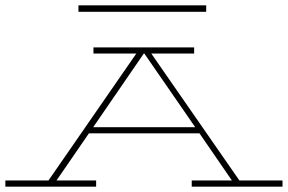

<svg xmlns="http://www.w3.org/2000/svg" viewBox="-25 -697 1075 717"><path d="M-5 0V-23H156L484 -497H324V-520H700V-497H540L869 -23H1030V0H691V-23H841L720 -199H307L186 -23H334V0ZM323 -222H704L514 -497H512ZM745 -677V-653H268V-677Z"/></svg>

Font: Padyakke Expanded One
Style: Regular
Weight: 400
Designer: James Puckett
Foundry: Dunwich Type Founders
Version: Version 1.500; ttfautohint (v1.8.4.7-5d5b)